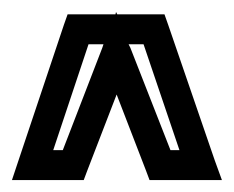

<svg xmlns="http://www.w3.org/2000/svg" viewBox="-71 -729 391 321"><path d="M102 -655 100 -649 34 -478H18L77 -655H102ZM125 -705 123 -709 122 -705H60H42L36 -688L-40 -461L-51 -428H-17H52H69L75 -444L124 -571L173 -444L179 -428H197H265H300L288 -461L210 -688L204 -705H187H125ZM169 -655 229 -478H214L147 -649L144 -655H169Z"/></svg>

Font: Gamestation DisplayOutline
Style: Regular
Weight: 400
Designer: Jonas Hecksher
Foundry: Jonas Hecksher, Playtypeª, e-types AS
Version: Version 1.003